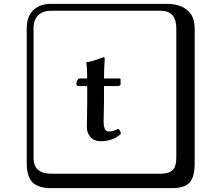

<svg xmlns="http://www.w3.org/2000/svg" viewBox="-20 -774 1140 1006"><path d="M390.1 -323.2Q380.4 -323.2 379.9 -334Q379.9 -341.8 385 -352.3Q390.1 -362.8 396 -362.8H437Q437 -413.6 432.1 -445.8L433.1 -448.2Q460 -450.2 522 -474.1Q528.8 -474.1 528.8 -466.8Q524.9 -409.7 524.9 -362.8H606Q611.8 -362.8 611.8 -357.9V-333Q611.8 -323.2 594.2 -323.2H524.9V-245.1Q524.9 -220.2 523.9 -184.1Q522.9 -147.9 522.9 -139.2Q522.9 -85 547.9 -85Q575.7 -85 599.1 -99.1Q613.3 -90.3 612.8 -71.8Q570.8 -33.7 506.8 -34.2Q472.7 -34.2 453.9 -56.2Q435.1 -78.1 435.1 -106.9Q435.1 -115.7 436 -163.8Q437 -211.9 437 -236.8V-323.2ZM249 -717.8Q204.1 -717.8 179.9 -693.8Q155.8 -669.9 155.8 -625V53.2Q155.8 136.2 249 136.2H820.8Q865.7 136.2 884.8 117.2Q903.8 98.1 903.8 53.2V-625Q903.8 -717.8 820.8 -717.8ZM1000 84Q1000 152.8 973.4 182.4Q946.8 211.9 880.9 211.9H249Q181.2 211.9 150.6 181.4Q120.1 150.9 120.1 84V-625Q120.1 -687 154.1 -720.5Q188 -753.9 249 -753.9H851.1Q920.9 -753.9 960.4 -721.9Q1000 -689.9 1000 -625Z"/></svg>

Font: Linux Biolinum Keyboard O
Style: Regular
Weight: 700
Designer: Philipp H. Poll
Foundry: Philipp H. Poll
Version: Version 0.6.1